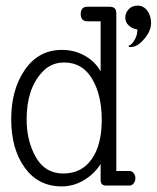

<svg xmlns="http://www.w3.org/2000/svg" viewBox="-20 -662 559 685"><path d="M395 -52H442Q451 -52 457 -44Q463 -36 463 -26Q463 -16 457 -8Q451 0 442 0H358Q339 0 339 -20V-77Q317 -42 280 -19.5Q243 3 200 3Q117 3 68.5 -63.5Q20 -130 20 -236.5Q20 -343 69 -413.5Q118 -484 201 -484Q246 -484 283 -463Q320 -442 339 -407V-586H292Q268 -586 268 -612Q268 -638 292 -638H369Q383 -638 389 -632.5Q395 -627 395 -612ZM209 -439Q161 -439 130 -404Q75 -345 75 -236Q75 -159 108 -101Q141 -43 206 -43Q271 -43 307 -94Q343 -145 343 -234Q343 -323 308.5 -381Q274 -439 209 -439ZM470 -554V-557Q453 -559 440 -570.5Q427 -582 427 -599Q427 -616 439 -629Q451 -642 471.5 -642Q492 -642 505.5 -624Q519 -606 519 -579Q519 -552 494.5 -523Q470 -494 446 -494Q439 -494 439 -497Q439 -500 441 -500Q446 -500 456 -513Q470 -533 470 -554Z"/></svg>

Font: Glass Antiqua
Style: Regular
Weight: 400
Version: 1.001